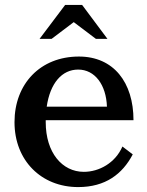

<svg xmlns="http://www.w3.org/2000/svg" viewBox="-20 -746 598 781"><path d="M314 -726H245L141 -588H190L280 -656L370 -588H417ZM39 -249C39 -93 148 15 298 15C409 15 478 -38 520 -118L478 -150C449 -83 383 -47 321 -47C233 -47 166 -125 166 -249V-257H523C523 -411 442 -516 301 -516C144 -516 39 -405 39 -249ZM170 -312C184 -408 232 -463 298 -463C366 -463 412 -401 415 -312Z"/></svg>

Font: LT Superior Serif Semibold
Style: Regular
Weight: 600
Designer: Daniel Lyons
Foundry: LyonsType
Version: Version 2.120;FEAKit 1.0